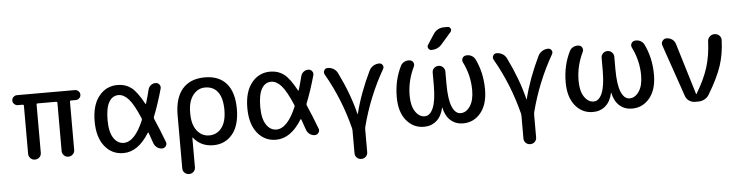

<svg xmlns="http://www.w3.org/2000/svg" viewBox="-53 -1029 5831 1517"><g transform="rotate(-5 2862.0 -270.5)"><path d="M91.8 -440.4Q76.2 -440.4 64 -452.1Q51.8 -463.9 51.8 -480Q51.8 -496.1 64 -507.8Q76.2 -519.5 91.8 -519.5H551.8Q567.4 -519.5 579.6 -507.8Q591.8 -496.1 591.8 -480Q591.8 -463.9 580.1 -452.1Q568.4 -440.4 551.8 -440.4H512.7Q504.9 -440.4 504.9 -430.7V-49.8Q504.9 -28.3 490.2 -14.2Q475.6 0 454.6 0Q433.6 0 419.4 -14.6Q405.3 -29.3 405.3 -49.8V-430.7Q405.3 -439.5 396.5 -440.4H248Q240.2 -440.4 240.2 -430.7V-49.8Q240.2 -28.3 225.6 -14.2Q210.9 0 189.9 0Q168.9 0 154.3 -14.6Q139.6 -29.3 139.6 -49.8V-430.7Q139.6 -439.5 130.9 -440.4Z M890.6 -450.2Q842.8 -450.2 815.4 -403.3Q788.1 -356.4 788.1 -259.8Q788.1 -166 819.8 -118.2Q851.6 -70.3 900.4 -70.3Q987.3 -70.3 1057.6 -236.3Q1060.5 -244.1 1057.6 -251Q1009.8 -364.3 971.2 -407.2Q932.6 -450.2 890.6 -450.2ZM890.6 9.8Q799.8 9.8 742.7 -61.5Q685.5 -132.8 685.5 -259.8Q685.5 -387.7 742.7 -459Q799.8 -530.3 890.6 -530.3Q952.1 -530.3 997.6 -496.6Q1043 -462.9 1096.7 -363.3Q1097.7 -361.3 1099.6 -361.8Q1101.6 -362.3 1102.5 -364.3Q1119.1 -419.9 1131.8 -471.7Q1136.7 -493.2 1153.3 -506.3Q1169.9 -519.5 1191.4 -519.5Q1210 -519.5 1221.2 -504.9Q1232.4 -490.2 1227.5 -471.7Q1193.4 -349.6 1155.3 -254.9Q1152.3 -247.1 1155.3 -239.3Q1195.3 -147.5 1232.4 -48.8Q1239.3 -32.2 1228.5 -16.1Q1217.8 0 1198.2 0Q1174.8 0 1157.2 -13.7Q1139.6 -27.3 1131.8 -48.8Q1129.9 -54.7 1102.5 -132.8Q1101.6 -134.8 1099.6 -134.8Q1097.7 -134.8 1095.7 -132.8Q1007.8 9.8 890.6 9.8Z M1443.4 -264.6V-254.9Q1443.4 -168 1481.4 -119.1Q1519.5 -70.3 1578.1 -70.3Q1639.6 -70.3 1677.2 -119.1Q1714.8 -168 1714.8 -259.8Q1714.8 -354.5 1679.2 -402.3Q1643.6 -450.2 1578.1 -450.2Q1519.5 -450.2 1481.4 -400.4Q1443.4 -350.6 1443.4 -264.6ZM1342.8 169.9V-250Q1342.8 -387.7 1404.8 -459Q1466.8 -530.3 1583 -530.3Q1694.3 -530.3 1753.9 -461.4Q1813.5 -392.6 1813.5 -259.8Q1813.5 -129.9 1755.9 -60.1Q1698.2 9.8 1603.5 9.8Q1505.9 9.8 1446.3 -64.5Q1446.3 -65.4 1444.3 -65.4Q1443.4 -65.4 1443.4 -64.5V169.9Q1443.4 191.4 1428.7 205.6Q1414.1 219.7 1393.1 219.7Q1372.1 219.7 1357.4 205.6Q1342.8 191.4 1342.8 169.9Z M2101.6 -450.2Q2053.7 -450.2 2026.4 -403.3Q1999 -356.4 1999 -259.8Q1999 -166 2030.8 -118.2Q2062.5 -70.3 2111.3 -70.3Q2198.2 -70.3 2268.6 -236.3Q2271.5 -244.1 2268.6 -251Q2220.7 -364.3 2182.1 -407.2Q2143.6 -450.2 2101.6 -450.2ZM2101.6 9.8Q2010.7 9.8 1953.6 -61.5Q1896.5 -132.8 1896.5 -259.8Q1896.5 -387.7 1953.6 -459Q2010.7 -530.3 2101.6 -530.3Q2163.1 -530.3 2208.5 -496.6Q2253.9 -462.9 2307.6 -363.3Q2308.6 -361.3 2310.5 -361.8Q2312.5 -362.3 2313.5 -364.3Q2330.1 -419.9 2342.8 -471.7Q2347.7 -493.2 2364.3 -506.3Q2380.9 -519.5 2402.3 -519.5Q2420.9 -519.5 2432.1 -504.9Q2443.4 -490.2 2438.5 -471.7Q2404.3 -349.6 2366.2 -254.9Q2363.3 -247.1 2366.2 -239.3Q2406.2 -147.5 2443.4 -48.8Q2450.2 -32.2 2439.5 -16.1Q2428.7 0 2409.2 0Q2385.7 0 2368.2 -13.7Q2350.6 -27.3 2342.8 -48.8Q2340.8 -54.7 2313.5 -132.8Q2312.5 -134.8 2310.5 -134.8Q2308.6 -134.8 2306.6 -132.8Q2218.8 9.8 2101.6 9.8Z M2707 -27.3Q2647.5 -263.7 2528.3 -470.7Q2519.5 -486.3 2528.3 -502.9Q2537.1 -519.5 2555.7 -519.5Q2582 -519.5 2603.5 -506.3Q2625 -493.2 2635.7 -469.7Q2719.7 -298.8 2759.8 -135.7Q2759.8 -134.8 2760.7 -134.8Q2761.7 -134.8 2761.7 -135.7Q2801.8 -297.9 2885.7 -471.7Q2897.5 -494.1 2918.9 -506.8Q2940.4 -519.5 2964.8 -519.5Q2982.4 -519.5 2991.7 -504.4Q3001 -489.3 2992.2 -473.6Q2872.1 -264.6 2811.5 -28.3Q2809.6 -16.6 2809.6 -10.7V169.9Q2809.6 191.4 2794.9 205.6Q2780.3 219.7 2759.3 219.7Q2738.3 219.7 2723.6 205.6Q2709 191.4 2709 169.9V-10.7Q2709 -17.6 2707 -27.3Z M3275.4 9.8Q3190.4 9.8 3135.3 -57.1Q3080.1 -124 3080.1 -242.2Q3080.1 -377 3135.7 -487.3Q3145.5 -506.8 3166.5 -516.6Q3187.5 -526.4 3210 -522.5Q3227.5 -519.5 3235.4 -503.4Q3243.2 -487.3 3235.4 -470.7Q3182.6 -362.3 3182.6 -245.1Q3182.6 -164.1 3213.4 -118.2Q3244.1 -72.3 3288.1 -72.3Q3330.1 -72.3 3355 -130.9Q3379.9 -189.5 3379.9 -311.5V-410.2Q3379.9 -431.6 3394.5 -445.8Q3409.2 -460 3430.2 -460Q3451.2 -460 3465.8 -445.3Q3480.5 -430.7 3480.5 -410.2V-311.5Q3480.5 -188.5 3505.4 -130.4Q3530.3 -72.3 3572.3 -72.3Q3616.2 -72.3 3647.5 -118.2Q3678.7 -164.1 3678.7 -245.1Q3678.7 -363.3 3625 -470.7Q3617.2 -486.3 3624.5 -502.4Q3631.8 -518.6 3650.4 -522.5Q3673.8 -526.4 3694.3 -516.6Q3714.8 -506.8 3725.6 -487.3Q3780.3 -377 3780.3 -242.2Q3780.3 -124 3725.1 -57.1Q3669.9 9.8 3585 9.8Q3527.3 9.8 3486.8 -25.4Q3446.3 -60.5 3431.6 -128.9Q3431.6 -129.9 3430.7 -129.9Q3429.7 -129.9 3429.7 -128.9Q3415 -60.5 3374 -25.4Q3333 9.8 3275.4 9.8ZM3502 -759.8H3528.3Q3544.9 -759.8 3551.8 -745.1Q3558.6 -730.5 3546.9 -716.8L3468.8 -627Q3436.5 -589.8 3385.7 -589.8Q3370.1 -589.8 3361.8 -604Q3353.5 -618.2 3362.3 -631.8L3414.1 -711.9Q3444.3 -759.8 3502 -759.8Z M4046.9 -27.3Q3987.3 -263.7 3868.2 -470.7Q3859.4 -486.3 3868.2 -502.9Q3877 -519.5 3895.5 -519.5Q3921.9 -519.5 3943.4 -506.3Q3964.8 -493.2 3975.6 -469.7Q4059.6 -298.8 4099.6 -135.7Q4099.6 -134.8 4100.6 -134.8Q4101.6 -134.8 4101.6 -135.7Q4141.6 -297.9 4225.6 -471.7Q4237.3 -494.1 4258.8 -506.8Q4280.3 -519.5 4304.7 -519.5Q4322.3 -519.5 4331.5 -504.4Q4340.8 -489.3 4332 -473.6Q4211.9 -264.6 4151.4 -28.3Q4149.4 -16.6 4149.4 -10.7V169.9Q4149.4 191.4 4134.8 205.6Q4120.1 219.7 4099.1 219.7Q4078.1 219.7 4063.5 205.6Q4048.8 191.4 4048.8 169.9V-10.7Q4048.8 -17.6 4046.9 -27.3Z M4615.2 9.8Q4530.3 9.8 4475.1 -57.1Q4419.9 -124 4419.9 -242.2Q4419.9 -377 4475.6 -487.3Q4485.4 -506.8 4506.3 -516.6Q4527.3 -526.4 4549.8 -522.5Q4567.4 -519.5 4575.2 -503.4Q4583 -487.3 4575.2 -470.7Q4522.5 -362.3 4522.5 -245.1Q4522.5 -164.1 4553.2 -118.2Q4584 -72.3 4627.9 -72.3Q4669.9 -72.3 4694.8 -130.9Q4719.7 -189.5 4719.7 -311.5V-410.2Q4719.7 -431.6 4734.4 -445.8Q4749 -460 4770 -460Q4791 -460 4805.7 -445.3Q4820.3 -430.7 4820.3 -410.2V-311.5Q4820.3 -188.5 4845.2 -130.4Q4870.1 -72.3 4912.1 -72.3Q4956.1 -72.3 4987.3 -118.2Q5018.6 -164.1 5018.6 -245.1Q5018.6 -363.3 4964.8 -470.7Q4957 -486.3 4964.4 -502.4Q4971.7 -518.6 4990.2 -522.5Q5013.7 -526.4 5034.2 -516.6Q5054.7 -506.8 5065.4 -487.3Q5120.1 -377 5120.1 -242.2Q5120.1 -124 5064.9 -57.1Q5009.8 9.8 4924.8 9.8Q4867.2 9.8 4826.7 -25.4Q4786.1 -60.5 4771.5 -128.9Q4771.5 -129.9 4770.5 -129.9Q4769.5 -129.9 4769.5 -128.9Q4754.9 -60.5 4713.9 -25.4Q4672.9 9.8 4615.2 9.8Z M5348.6 -53.7 5206.1 -466.8Q5199.2 -485.4 5211.4 -502.4Q5223.6 -519.5 5244.1 -519.5Q5269.5 -519.5 5289.1 -504.9Q5308.6 -490.2 5315.4 -465.8L5438.5 -60.5Q5438.5 -59.6 5439.5 -59.6Q5441.4 -59.6 5441.4 -60.5Q5507.8 -170.9 5536.1 -261.7Q5564.5 -352.5 5569.3 -466.8Q5570.3 -489.3 5585.9 -504.4Q5601.6 -519.5 5624 -519.5Q5646.5 -519.5 5662.1 -504.4Q5677.7 -489.3 5676.8 -466.8Q5672.9 -356.4 5642.6 -264.6Q5612.3 -172.9 5537.1 -47.9Q5524.4 -25.4 5501 -12.7Q5477.5 0 5451.2 0H5424.8Q5399.4 0 5377.9 -14.6Q5356.4 -29.3 5348.6 -53.7Z"/></g></svg>

Font: Rounded Mgen+ 2p medium
Style: Regular
Weight: 500
Designer: [Source Han Sans]
Ryoko NISHIZUKA  (kana & ideographs); Paul D. Hunt (Latin, Greek & Cyrillic); Wenlong ZHANG  (bopomofo
Version: Version 1.059.20150602